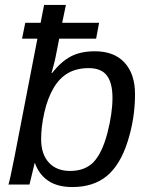

<svg xmlns="http://www.w3.org/2000/svg" viewBox="-20 -745 596 775"><path d="M82 -653H144L158 -725H246L231 -653H380L368 -589H219L205 -518Q202 -502 197.5 -485.5Q193 -469 188 -450H190Q226 -496 265.5 -517Q305 -538 363 -538Q441 -538 483 -492Q525 -446 525 -365Q525 -266 495 -173Q465 -79 411 -34.5Q357 10 272 10Q212 10 174.5 -15.5Q137 -41 121 -87H120L99 0H14Q19 -13 38 -109L131 -589H69ZM338 -470Q290 -470 255.5 -450.5Q221 -431 197 -391Q172 -349 159 -291Q146 -233 146 -184Q146 -123 177 -89Q208 -55 263 -55Q322 -55 357 -90Q392 -127 413 -206Q434 -287 434 -350Q434 -410 411.5 -440Q389 -470 338 -470Z"/></svg>

Font: Libra Sans Modern
Style: Italic
Weight: 400
Italic angle: -12°
Foundry: Stefan Peev, Context Ltd
Version: Version 1.000